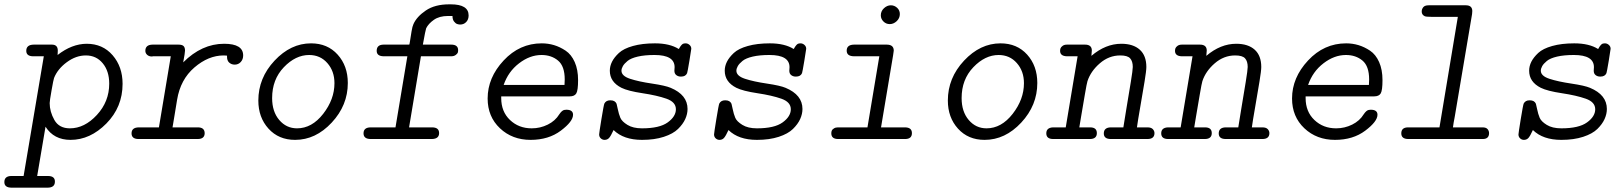

<svg xmlns="http://www.w3.org/2000/svg" viewBox="-36 -635 7405 877"><path d="M-16.1 196.8Q-16.1 169.9 14.2 168.9H71.8L164.1 -377.9H113.8Q84 -378.9 84 -402.8Q84 -430.7 118.2 -431.2H201.2Q228 -431.2 228 -403.8Q228 -390.6 227.1 -383.8Q292 -434.6 359.9 -435.1Q433.1 -435.1 478.5 -382.6Q523.9 -330.1 523.9 -252Q523.9 -146 450 -71Q376 3.9 286.1 3.9Q210 3.9 171.9 -56.2L133.8 168.9H183.1Q215.3 168.9 214.8 194.8Q214.8 221.7 182.1 222.2H16.1Q-16.1 221.7 -16.1 196.8ZM190.9 -164.1Q190.9 -125 212.4 -86.9Q233.9 -48.8 283.2 -48.8Q350.1 -48.8 406.5 -109.9Q462.9 -170.9 462.9 -252.9Q462.9 -310.1 433.3 -345.9Q403.8 -381.8 356 -381.8Q311 -381.8 269 -350.8Q227.1 -319.8 210.9 -278.8Q208 -271 199.5 -222.4Q190.9 -173.8 190.9 -164.1Z M564.9 -25.9Q564.9 -52.7 598.1 -53.2H689.9L744.1 -377.9H663.1Q661.1 -377 657.7 -377Q644.5 -377 636.2 -384.5Q627.9 -392.1 627.9 -402.8Q627.9 -430.7 661.1 -431.2H778.8Q795.9 -431.2 802.5 -424.6Q809.1 -418 809.1 -403.8Q809.1 -394 800.8 -350.1Q885.7 -435.1 987.8 -435.1Q1074.7 -435.1 1074.7 -381.8Q1074.7 -363.8 1063.7 -351.8Q1052.7 -339.8 1036.1 -339.8Q1021 -339.8 1010.3 -349.6Q1000.5 -358.9 1001 -377.4Q1001 -378.9 1001 -380.9Q999 -380.9 993.9 -381.3Q988.8 -381.8 985.8 -381.8Q916 -381.8 852.1 -326.9Q788.1 -272 772.9 -179.2Q766.1 -135.3 761 -106.7Q755.9 -78.1 754.4 -67.1Q752.9 -56.2 752 -53.2H867.7Q898.4 -53.2 898.9 -26.9Q898.9 0 866.7 0H594.7Q564.9 -1 564.9 -25.9Z M1144 -175.8Q1144 -278.8 1218 -357.9Q1292 -437 1384.8 -437Q1460 -437 1506.3 -385.5Q1552.7 -334 1552.7 -255.9Q1552.7 -153.8 1479.2 -75Q1405.8 3.9 1312 3.9Q1236.8 3.9 1190.4 -47.4Q1144 -98.6 1144 -175.8ZM1207 -187Q1207 -125 1239.5 -86.9Q1272 -48.8 1320.8 -48.8Q1388.7 -48.8 1440.2 -115Q1491.7 -181.2 1491.7 -254.9Q1491.7 -310.1 1459.2 -346.9Q1426.8 -383.8 1376 -383.8Q1314 -383.8 1260.5 -327.9Q1207 -272 1207 -187Z M1624.5 -25.9Q1624.5 -52.7 1656.7 -53.2H1770.5L1824.7 -377.9H1717.8Q1684.6 -377.9 1684.6 -402.8Q1684.6 -430.7 1715.8 -431.2H1833.5Q1834.5 -432.1 1837.2 -450Q1839.8 -467.8 1843.8 -491.5Q1847.7 -515.1 1852.5 -524.9Q1867.7 -559.1 1909.2 -587.2Q1950.7 -615.2 2015.6 -615.2H2022.9Q2104.5 -615.2 2104.5 -564.5Q2104.5 -545.9 2093.5 -534.4Q2082.5 -522.9 2065.9 -522.9Q2059.1 -522.9 2052 -525.4Q2044.9 -527.8 2037.8 -536.9Q2030.8 -545.9 2030.8 -562H2010.7Q1970.7 -562 1945.8 -544.4Q1920.9 -526.9 1910.6 -505.9Q1907.7 -499 1895.5 -431.2H2024.9Q2056.6 -431.2 2056.6 -405.8Q2056.6 -399.9 2055.2 -395Q2053.7 -390.1 2045.7 -384Q2037.6 -377.9 2024.9 -377.9H1886.7L1832.5 -53.2H1937.5Q1969.7 -53.2 1969.7 -27.1Q1969.7 -1 1937.5 0H1657.7Q1624.5 0 1624.5 -25.9Z M2191.4 -185.1Q2191.4 -280.3 2264.4 -358.6Q2337.4 -437 2438.5 -437Q2467.3 -437 2494.4 -429Q2521.5 -420.9 2547.6 -403.6Q2573.7 -386.2 2589.1 -351.6Q2604.5 -316.9 2604.5 -269Q2604.5 -222.2 2596.4 -208.5Q2588.4 -194.8 2566.4 -194.8H2253.4V-187Q2253.4 -125 2293.5 -86.9Q2333.5 -48.8 2392.6 -48.8Q2431.6 -48.8 2466.1 -65.9Q2500.5 -83 2518.6 -112.8Q2530.8 -130.9 2541.5 -132.8Q2545.4 -133.8 2550.8 -133.8Q2581.5 -133.8 2581.5 -110.8Q2581.5 -80.1 2525.6 -38.1Q2469.7 3.9 2387.7 3.9Q2303.7 3.9 2247.6 -49.1Q2191.4 -102.1 2191.4 -185.1ZM2264.6 -247.1H2542.5Q2543.5 -255.9 2543.5 -272Q2543.5 -333 2512.9 -358.4Q2482.4 -383.8 2437.5 -383.8Q2384.3 -383.8 2335 -345.9Q2285.6 -308.1 2264.6 -247.1Z M2700.7 -21Q2700.7 -26.9 2711.2 -91.3Q2721.7 -155.8 2724.6 -162.1Q2732.4 -176.8 2751 -176.8Q2751.5 -176.8 2752.4 -176.8Q2773.4 -176.8 2780.3 -161.1Q2781.2 -159.2 2785.9 -136.5Q2790.5 -113.8 2797.6 -96.9Q2804.7 -80.1 2830.1 -64.5Q2855.5 -48.8 2896.5 -48.8Q2976.6 -48.8 3013.9 -75.9Q3051.3 -103 3051.3 -136Q3051.3 -168.9 3008.3 -184.1Q2965.3 -199.2 2898.9 -209.2Q2832.5 -219.2 2802.7 -233.9Q2749.5 -260.7 2749.5 -312Q2749.5 -333 2759.5 -353Q2769.5 -373 2791 -393.1Q2812.5 -413.1 2855 -425Q2897.5 -437 2955.6 -437Q3023.4 -437 3064.5 -411.1Q3065.4 -412.1 3067.4 -415.5Q3069.3 -418.9 3069.8 -419.9Q3070.3 -420.9 3072.5 -423.8Q3074.7 -426.8 3076.2 -428.5Q3077.6 -430.2 3079.6 -432.1Q3081.5 -434.1 3084 -435.1Q3086.4 -436 3089.4 -436.5Q3092.3 -437 3095.7 -437Q3105.5 -437 3113.5 -429.9Q3121.6 -422.9 3121.6 -412.1Q3121.6 -408.2 3113 -357.2Q3104.5 -306.2 3102.5 -300.8Q3095.7 -285.2 3075.2 -285.2Q3074.7 -285.2 3073.7 -285.2Q3061.5 -285.2 3053 -292Q3044.4 -298.8 3044.4 -312Q3044.4 -314 3044.9 -319.6Q3045.4 -325.2 3045.4 -328.1Q3045.4 -383.8 2954.1 -383.8Q2953.1 -383.8 2952.6 -383.8Q2908.7 -383.8 2877.2 -376.5Q2845.7 -369.1 2830.6 -356.7Q2815.4 -344.2 2809.1 -333Q2802.7 -321.8 2802.7 -312Q2802.7 -288.1 2842 -275.1Q2881.3 -262.2 2942.4 -253.2Q3003.4 -244.1 3027.3 -233.9Q3104.5 -201.7 3104.5 -137.2Q3104.5 -114.3 3094 -91.1Q3083.5 -67.9 3061 -45.9Q3038.6 -23.9 2996.1 -10Q2953.6 3.9 2896.5 3.9Q2812.5 3.9 2766.6 -41Q2754.4 -14.2 2746.3 -5.1Q2738.3 3.9 2725.6 3.9Q2715.8 3.9 2708.3 -2.9Q2700.7 -9.8 2700.7 -21Z M3225.6 -21Q3225.6 -26.9 3236.1 -91.3Q3246.6 -155.8 3249.5 -162.1Q3257.3 -176.8 3275.9 -176.8Q3276.4 -176.8 3277.3 -176.8Q3298.3 -176.8 3305.2 -161.1Q3306.2 -159.2 3310.8 -136.5Q3315.4 -113.8 3322.5 -96.9Q3329.6 -80.1 3355 -64.5Q3380.4 -48.8 3421.4 -48.8Q3501.5 -48.8 3538.8 -75.9Q3576.2 -103 3576.2 -136Q3576.2 -168.9 3533.2 -184.1Q3490.2 -199.2 3423.8 -209.2Q3357.4 -219.2 3327.6 -233.9Q3274.4 -260.7 3274.4 -312Q3274.4 -333 3284.4 -353Q3294.4 -373 3315.9 -393.1Q3337.4 -413.1 3379.9 -425Q3422.4 -437 3480.5 -437Q3548.3 -437 3589.4 -411.1Q3590.3 -412.1 3592.3 -415.5Q3594.2 -418.9 3594.7 -419.9Q3595.2 -420.9 3597.4 -423.8Q3599.6 -426.8 3601.1 -428.5Q3602.5 -430.2 3604.5 -432.1Q3606.4 -434.1 3608.9 -435.1Q3611.3 -436 3614.3 -436.5Q3617.2 -437 3620.6 -437Q3630.4 -437 3638.4 -429.9Q3646.5 -422.9 3646.5 -412.1Q3646.5 -408.2 3637.9 -357.2Q3629.4 -306.2 3627.4 -300.8Q3620.6 -285.2 3600.1 -285.2Q3599.6 -285.2 3598.6 -285.2Q3586.4 -285.2 3577.9 -292Q3569.3 -298.8 3569.3 -312Q3569.3 -314 3569.8 -319.6Q3570.3 -325.2 3570.3 -328.1Q3570.3 -383.8 3479 -383.8Q3478 -383.8 3477.5 -383.8Q3433.6 -383.8 3402.1 -376.5Q3370.6 -369.1 3355.5 -356.7Q3340.3 -344.2 3334 -333Q3327.6 -321.8 3327.6 -312Q3327.6 -288.1 3366.9 -275.1Q3406.2 -262.2 3467.3 -253.2Q3528.3 -244.1 3552.2 -233.9Q3629.4 -201.7 3629.4 -137.2Q3629.4 -114.3 3618.9 -91.1Q3608.4 -67.9 3585.9 -45.9Q3563.5 -23.9 3521 -10Q3478.5 3.9 3421.4 3.9Q3337.4 3.9 3291.5 -41Q3279.3 -14.2 3271.2 -5.1Q3263.2 3.9 3250.5 3.9Q3240.7 3.9 3233.2 -2.9Q3225.6 -9.8 3225.6 -21Z M3761.2 -25.9Q3761.2 -39.1 3768.3 -44.9Q3775.4 -50.8 3781.2 -52Q3787.1 -53.2 3799.3 -53.2H3926.3L3980.5 -377.9H3866.2Q3831.1 -377.9 3831.5 -403.8Q3831.5 -430.7 3865.2 -431.2H4014.2Q4046.4 -431.2 4046.4 -403.8L4043.5 -382.8L3988.3 -53.2H4097.2Q4129.4 -53.2 4129.4 -26.9Q4129.4 0 4098.1 0H3792.5Q3761.2 0 3761.2 -25.9ZM3987.3 -564.9Q3987.3 -584 4001.7 -597.4Q4016.1 -610.8 4033.2 -610.8Q4049.3 -610.8 4061.8 -599.4Q4074.2 -587.9 4074.2 -570.8Q4074.2 -551.8 4059.8 -538.3Q4045.4 -524.9 4028.3 -524.9Q4011.2 -524.9 3999.3 -536.9Q3987.3 -548.8 3987.3 -564.9Z M4293.5 -175.8Q4293.5 -278.8 4367.4 -357.9Q4441.4 -437 4534.2 -437Q4609.4 -437 4655.8 -385.5Q4702.1 -334 4702.1 -255.9Q4702.1 -153.8 4628.7 -75Q4555.2 3.9 4461.4 3.9Q4386.2 3.9 4339.8 -47.4Q4293.5 -98.6 4293.5 -175.8ZM4356.4 -187Q4356.4 -125 4388.9 -86.9Q4421.4 -48.8 4470.2 -48.8Q4538.1 -48.8 4589.6 -115Q4641.1 -181.2 4641.1 -254.9Q4641.1 -310.1 4608.6 -346.9Q4576.2 -383.8 4525.4 -383.8Q4463.4 -383.8 4409.9 -327.9Q4356.4 -272 4356.4 -187Z M4773.9 -53.2H4832L4886.2 -377.9H4836.9Q4806.2 -378.9 4806.2 -402.8Q4806.2 -408.7 4808.1 -414.3Q4810.1 -419.9 4817.6 -425.5Q4825.2 -431.2 4837.9 -431.2H4919.9Q4950.7 -431.2 4951.2 -404.8Q4951.2 -397.9 4949.2 -379.9Q5014.2 -435.1 5085.9 -435.1Q5140.1 -435.1 5170.2 -408Q5200.2 -380.9 5200.2 -329.1Q5200.2 -312 5192.1 -262.9Q5184.1 -213.9 5172.6 -147.9Q5161.1 -82 5157.2 -53.2H5205.1Q5222.2 -53.2 5229.7 -45.2Q5237.3 -37.1 5237.3 -26.9Q5237.3 0 5205.1 0H5038.1Q5005.9 0 5005.9 -25.4Q5005.9 -51.8 5036.1 -53.2H5095.2Q5098.1 -73.2 5109.1 -139.2Q5120.1 -205.1 5129.2 -260.5Q5138.2 -315.9 5138.2 -329.1Q5138.2 -355 5126.2 -368.4Q5114.3 -381.8 5081.1 -381.8Q5029.3 -381.8 4987.8 -345.9Q4946.3 -310.1 4931.2 -264.2Q4928.2 -255.4 4919.2 -202.6Q4910.2 -149.9 4902.1 -102.1Q4894 -54.2 4894 -53.2H4943.4Q4974.1 -53.2 4974.1 -26.9Q4974.1 0 4941.9 0H4774.9Q4743.2 0 4743.2 -25.9Q4743.2 -51.8 4773.9 -53.2Z M5298.8 -53.2H5356.9L5411.1 -377.9H5361.8Q5331.1 -378.9 5331.1 -402.8Q5331.1 -408.7 5333 -414.3Q5335 -419.9 5342.5 -425.5Q5350.1 -431.2 5362.8 -431.2H5444.8Q5475.6 -431.2 5476.1 -404.8Q5476.1 -397.9 5474.1 -379.9Q5539.1 -435.1 5610.8 -435.1Q5665 -435.1 5695.1 -408Q5725.1 -380.9 5725.1 -329.1Q5725.1 -312 5717 -262.9Q5709 -213.9 5697.5 -147.9Q5686 -82 5682.1 -53.2H5730Q5747.1 -53.2 5754.6 -45.2Q5762.2 -37.1 5762.2 -26.9Q5762.2 0 5730 0H5563Q5530.8 0 5530.8 -25.4Q5530.8 -51.8 5561 -53.2H5620.1Q5623 -73.2 5634 -139.2Q5645 -205.1 5654.1 -260.5Q5663.1 -315.9 5663.1 -329.1Q5663.1 -355 5651.1 -368.4Q5639.2 -381.8 5606 -381.8Q5554.2 -381.8 5512.7 -345.9Q5471.2 -310.1 5456.1 -264.2Q5453.1 -255.4 5444.1 -202.6Q5435.1 -149.9 5427 -102.1Q5418.9 -54.2 5418.9 -53.2H5468.3Q5499 -53.2 5499 -26.9Q5499 0 5466.8 0H5299.8Q5268.1 0 5268.1 -25.9Q5268.1 -51.8 5298.8 -53.2Z M5865.7 -185.1Q5865.7 -280.3 5938.7 -358.6Q6011.7 -437 6112.8 -437Q6141.6 -437 6168.7 -429Q6195.8 -420.9 6221.9 -403.6Q6248 -386.2 6263.4 -351.6Q6278.8 -316.9 6278.8 -269Q6278.8 -222.2 6270.8 -208.5Q6262.7 -194.8 6240.7 -194.8H5927.7V-187Q5927.7 -125 5967.8 -86.9Q6007.8 -48.8 6066.9 -48.8Q6106 -48.8 6140.4 -65.9Q6174.8 -83 6192.9 -112.8Q6205.1 -130.9 6215.8 -132.8Q6219.7 -133.8 6225.1 -133.8Q6255.9 -133.8 6255.9 -110.8Q6255.9 -80.1 6200 -38.1Q6144 3.9 6062 3.9Q5978 3.9 5921.9 -49.1Q5865.7 -102.1 5865.7 -185.1ZM5939 -247.1H6216.8Q6217.8 -255.9 6217.8 -272Q6217.8 -333 6187.3 -358.4Q6156.7 -383.8 6111.8 -383.8Q6058.6 -383.8 6009.3 -345.9Q5960 -308.1 5939 -247.1Z M6364.7 -25.9Q6364.7 -52.7 6395 -53.2H6539.1L6623 -558.1H6501Q6478 -558.1 6471.7 -561Q6457.5 -567.9 6458 -583Q6458 -592.8 6464.8 -601.8Q6471.7 -610.8 6489.7 -610.8H6659.7Q6688.5 -610.8 6689 -585Q6689 -576.2 6688 -570.8L6608.9 -102.1Q6603 -72.3 6600.6 -53.2H6735.8Q6752 -53.2 6758.8 -45.2Q6765.6 -37.1 6765.6 -26.9Q6765.6 0 6736.8 0H6397Q6364.7 0 6364.7 -25.9Z M6899.9 -21Q6899.9 -26.9 6910.4 -91.3Q6920.9 -155.8 6923.8 -162.1Q6931.6 -176.8 6950.2 -176.8Q6950.7 -176.8 6951.7 -176.8Q6972.7 -176.8 6979.5 -161.1Q6980.5 -159.2 6985.1 -136.5Q6989.7 -113.8 6996.8 -96.9Q7003.9 -80.1 7029.3 -64.5Q7054.7 -48.8 7095.7 -48.8Q7175.8 -48.8 7213.1 -75.9Q7250.5 -103 7250.5 -136Q7250.5 -168.9 7207.5 -184.1Q7164.6 -199.2 7098.1 -209.2Q7031.7 -219.2 7002 -233.9Q6948.7 -260.7 6948.7 -312Q6948.7 -333 6958.7 -353Q6968.8 -373 6990.2 -393.1Q7011.7 -413.1 7054.2 -425Q7096.7 -437 7154.8 -437Q7222.7 -437 7263.7 -411.1Q7264.6 -412.1 7266.6 -415.5Q7268.6 -418.9 7269 -419.9Q7269.5 -420.9 7271.7 -423.8Q7273.9 -426.8 7275.4 -428.5Q7276.9 -430.2 7278.8 -432.1Q7280.8 -434.1 7283.2 -435.1Q7285.6 -436 7288.6 -436.5Q7291.5 -437 7294.9 -437Q7304.7 -437 7312.7 -429.9Q7320.8 -422.9 7320.8 -412.1Q7320.8 -408.2 7312.3 -357.2Q7303.7 -306.2 7301.8 -300.8Q7294.9 -285.2 7274.4 -285.2Q7273.9 -285.2 7272.9 -285.2Q7260.7 -285.2 7252.2 -292Q7243.7 -298.8 7243.7 -312Q7243.7 -314 7244.1 -319.6Q7244.6 -325.2 7244.6 -328.1Q7244.6 -383.8 7153.3 -383.8Q7152.3 -383.8 7151.9 -383.8Q7107.9 -383.8 7076.4 -376.5Q7044.9 -369.1 7029.8 -356.7Q7014.6 -344.2 7008.3 -333Q7002 -321.8 7002 -312Q7002 -288.1 7041.3 -275.1Q7080.6 -262.2 7141.6 -253.2Q7202.6 -244.1 7226.6 -233.9Q7303.7 -201.7 7303.7 -137.2Q7303.7 -114.3 7293.2 -91.1Q7282.7 -67.9 7260.3 -45.9Q7237.8 -23.9 7195.3 -10Q7152.8 3.9 7095.7 3.9Q7011.7 3.9 6965.8 -41Q6953.6 -14.2 6945.6 -5.1Q6937.5 3.9 6924.8 3.9Q6915 3.9 6907.5 -2.9Q6899.9 -9.8 6899.9 -21Z"/></svg>

Font: CMU Typewriter Text
Style: LightOblique
Weight: 200
Italic angle: -9.46001°
Version: Version 0.7.0